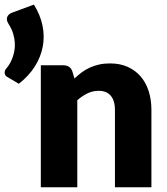

<svg xmlns="http://www.w3.org/2000/svg" viewBox="-36 -796 711 816"><path d="M108 -776.5Q135 -733.5 144.5 -688Q154 -642.5 145.8 -598.2Q137.5 -554 112 -513.5Q86.5 -473 44 -440L-5 -469Q-11.5 -472.5 -14 -477.8Q-16.5 -483 -16.2 -488.2Q-16 -493.5 -13.8 -498.2Q-11.5 -503 -8 -506.5Q-2.5 -512.5 4 -523Q10.5 -533.5 16 -547.5Q21.5 -561.5 24.8 -578.2Q28 -595 27 -613.8Q26 -632.5 20 -652.8Q14 -673 0.5 -694Q-10.5 -711.5 -5.2 -724Q0 -736.5 15 -742ZM280.5 -462.5Q295.5 -476.5 311.5 -488.5Q327.5 -500.5 345.8 -508.8Q364 -517 385.2 -521.8Q406.5 -526.5 431.5 -526.5Q474 -526.5 506.8 -511.8Q539.5 -497 562 -470.8Q584.5 -444.5 596 -408.2Q607.5 -372 607.5 -329.5V0H452.5V-329.5Q452.5 -367.5 435 -388.8Q417.5 -410 383.5 -410Q358 -410 335.8 -399.2Q313.5 -388.5 292.5 -370V0H137.5V-518.5H233.5Q262.5 -518.5 271.5 -492.5Z"/></svg>

Font: Lato 2
Style: Regular
Weight: 900
Designer: Lukasz Dziedzic with Adam Twardoch and Botio Nikoltchev
Foundry: tyPoland Lukasz Dziedzic
Version: Version 2.015; 2015-08-06; http://www.latofonts.com/